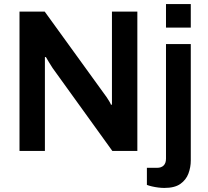

<svg xmlns="http://www.w3.org/2000/svg" viewBox="-20 -743 1022 945"><path d="M76 0V-686H200L493 -281Q498 -275 505 -264.5Q512 -254 518 -244Q524 -234 526 -228H531Q531 -242 531 -255Q531 -268 531 -281V-686H656V0H533L239 -408Q231 -420 220.5 -437.5Q210 -455 206 -462H201Q201 -449 201 -435.5Q201 -422 201 -408V0ZM797 -607V-723H919V-607ZM789 182Q775 182 759 180Q743 178 728 174.5Q713 171 703 167V83H753Q774 83 785.5 71.5Q797 60 797 38V-526H919V47Q919 80 907.5 111Q896 142 868 162Q840 182 789 182Z"/></svg>

Font: Archivo SemiBold
Style: Regular
Weight: 600
Designer: Hector Gatti
Foundry: Omnibus-Type
Version: Version 2.001